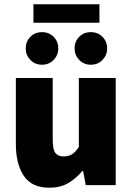

<svg xmlns="http://www.w3.org/2000/svg" viewBox="-20 -864 618 896"><path d="M210 12Q128 12 91 -43.5Q54 -99 54 -192V-500H226V-214Q226 -166 238.5 -150Q251 -134 276 -134Q300 -134 316 -144Q332 -154 348 -178V-500H520V0H380L368 -66H364Q334 -30 297.5 -9Q261 12 210 12ZM176 -562Q143 -562 121.5 -584.5Q100 -607 100 -638Q100 -670 121.5 -692Q143 -714 176 -714Q209 -714 230.5 -692Q252 -670 252 -638Q252 -607 230.5 -584.5Q209 -562 176 -562ZM404 -562Q371 -562 349.5 -584.5Q328 -607 328 -638Q328 -670 349.5 -692Q371 -714 404 -714Q437 -714 458.5 -692Q480 -670 480 -638Q480 -607 458.5 -584.5Q437 -562 404 -562ZM136 -758V-844H444V-758Z"/></svg>

Font: Source Sans 3 ExtraLight Black
Style: Regular
Weight: 900
Version: Version 3.052;hotconv 1.1.0;makeotfexe 2.6.0